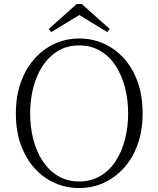

<svg xmlns="http://www.w3.org/2000/svg" viewBox="-20 -933 799 968"><path d="M392 -913 533 -787 521 -771 356 -872H404L238 -771L226 -787L367 -913ZM379 15Q314 15 256 -10.5Q198 -36 154 -85Q110 -134 85 -203.5Q60 -273 60 -361Q60 -448 85 -518Q110 -588 154 -637Q198 -686 256 -712.5Q314 -739 379 -739Q445 -739 502.5 -713.5Q560 -688 604.5 -639Q649 -590 674 -520Q699 -450 699 -361Q699 -274 674 -204.5Q649 -135 604.5 -86Q560 -37 502.5 -11Q445 15 379 15ZM379 -18Q439 -18 485.5 -45.5Q532 -73 563 -120.5Q594 -168 610 -230Q626 -292 626 -361Q626 -430 610 -492Q594 -554 563 -601.5Q532 -649 485.5 -676.5Q439 -704 379 -704Q319 -704 273 -676.5Q227 -649 195.5 -601.5Q164 -554 148 -492Q132 -430 132 -361Q132 -292 148 -230Q164 -168 195.5 -120.5Q227 -73 273 -45.5Q319 -18 379 -18Z"/></svg>

Font: Noto Serif KR ExtraLight ExtraLight
Style: Regular
Weight: 250
Version: Version 2.003-H1;hotconv 1.1.1;makeotfexe 2.6.0